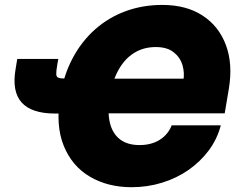

<svg xmlns="http://www.w3.org/2000/svg" viewBox="-20 -758 972 788"><path d="M520 10.3Q421.9 10.3 348.4 -33.2Q274.9 -76.7 241.2 -160.6Q207.5 -244.6 227.5 -364.7Q241.7 -451.2 278.6 -520Q315.4 -588.9 370.6 -637.7Q425.8 -686.5 495.8 -712.2Q565.9 -737.8 646 -737.8Q744.6 -737.8 811.5 -694.1Q878.4 -650.4 907.2 -573Q936 -495.6 919.4 -395L902.3 -293H347.7L370.6 -435.1H769.5L732.4 -425.8Q738.3 -459 728.8 -491Q719.2 -522.9 692.4 -543.9Q665.5 -564.9 619.6 -564.9Q569.3 -564.9 530.8 -541Q492.2 -517.1 466.8 -471.9Q441.4 -426.8 430.7 -362.8Q420.4 -299.3 430.9 -254.6Q441.4 -210 472.2 -186.3Q502.9 -162.6 552.7 -162.6Q576.7 -162.6 597.4 -168Q618.2 -173.3 635 -183.8Q651.9 -194.3 664.6 -209.5Q677.2 -224.6 684.6 -243.7H886.2Q871.6 -187.5 837.2 -141.1Q802.7 -94.7 753.7 -60.5Q704.6 -26.4 645 -8.1Q585.4 10.3 520 10.3ZM50.8 -516.1H219.2L214.8 -491.2Q210.4 -464.8 210.9 -453.1Q211.4 -441.4 220.9 -438.5Q230.5 -435.5 252.4 -435.5H286.1L262.2 -292H206.5Q109.4 -292 68.8 -337.4Q28.3 -382.8 43.9 -474.1Z"/></svg>

Font: Inter 20pt Black
Style: Italic
Weight: 900
Italic angle: -9.3988°
Version: Version 4.001;git-66647c0bb